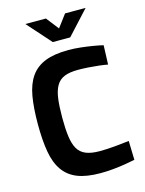

<svg xmlns="http://www.w3.org/2000/svg" viewBox="-133 -975 805 1065"><g transform="rotate(-15 270.0 -442.5)"><path d="M309 11Q229 11 177.5 -9.5Q126 -30 96 -73Q66 -116 54.5 -182.5Q43 -249 43 -341Q43 -434 54.5 -500.5Q66 -567 96 -610Q126 -653 178.5 -674Q231 -695 313 -695Q346 -695 382 -691Q418 -687 451.5 -681.5Q485 -676 509 -670L505 -560Q485 -564 455 -567.5Q425 -571 394 -573Q363 -575 336 -575Q288 -575 258 -563Q228 -551 211.5 -523Q195 -495 189 -450.5Q183 -406 183 -341Q183 -277 189 -232.5Q195 -188 211 -160.5Q227 -133 257.5 -120.5Q288 -108 337 -108Q377 -108 425.5 -112.5Q474 -117 506 -121L509 -12Q485 -7 452 -1.5Q419 4 382 7.5Q345 11 309 11ZM241 -760 120 -896H238L294 -824L348 -896H466L341 -760Z"/></g></svg>

Font: Cairo Play
Style: Bold
Weight: 700
Version: Version 3.119